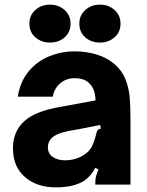

<svg xmlns="http://www.w3.org/2000/svg" viewBox="-20 -798 636 830"><path d="M36 -157Q36 -243 104 -289Q148 -319 236 -335L393 -364Q392 -411 368 -436Q346 -460 302 -460Q267 -460 241 -438.5Q215 -417 208 -380H57Q67 -445 103.5 -489Q140 -533 192.5 -554.5Q245 -576 303 -576Q354 -576 399 -562Q444 -548 476 -520Q508 -492 522.5 -455Q537 -418 540.5 -379.5Q544 -341 544 -280V0H392V-12Q392 -36 406 -65L392 -73Q377 -41 346 -18Q301 12 221 12Q140 12 88 -32.5Q36 -77 36 -157ZM328 -120Q357 -134 372 -156Q385 -175 396 -219Q398 -230 402.5 -235.5Q407 -241 416 -242L413 -258L318 -239L277 -232Q248 -226 231.5 -219Q215 -212 204 -202Q187 -185 187 -162Q187 -134 208 -119.5Q229 -105 262 -105Q297 -105 328 -120ZM107 -696Q107 -732 133 -755Q159 -778 196 -778Q233 -778 259 -755Q285 -732 285 -696Q285 -659 259.5 -636.5Q234 -614 196 -614Q159 -614 133 -636.5Q107 -659 107 -696ZM323 -696Q323 -732 349 -755Q375 -778 412 -778Q449 -778 475 -755Q501 -732 501 -696Q501 -659 475 -636.5Q449 -614 412 -614Q374 -614 348.5 -636.5Q323 -659 323 -696Z"/></svg>

Font: Open Sauce Sans ExtraBold
Style: Regular
Weight: 800
Designer: Alfredo Marco Pradil
Foundry: Creative Sauce Fz LLC
Version: Version 1.477